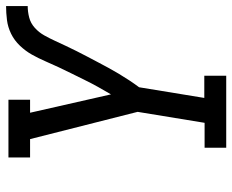

<svg xmlns="http://www.w3.org/2000/svg" viewBox="-88 -696 783 648"><g transform="rotate(-90 304.0 -371.5)"><path d="M373 0H130V-73H214L251 -299L159 -662H97V-735H292V-662H248L310 -389Q323 -411 335 -432.5Q347 -454 358 -476.5Q369 -499 380 -521Q391 -543 401.5 -565.5Q412 -588 422 -611Q432 -634 444 -655.5Q456 -677 474 -696Q492 -715 514.5 -726Q537 -737 561 -740Q585 -743 608 -743V-670Q589 -670 569.5 -665Q550 -660 534.5 -646Q519 -632 509 -614Q499 -596 490.5 -577.5Q482 -559 473.5 -541Q465 -523 456 -505Q447 -487 437.5 -469Q428 -451 418.5 -433Q409 -415 399.5 -397.5Q390 -380 379.5 -362.5Q369 -345 357.5 -327.5Q346 -310 334 -294L298 -74H373Z"/></g></svg>

Font: Iosevka HT Extended
Style: Italic
Weight: 400
Width: 7
Italic angle: -9°
Monospace: yes
Designer: Belleve Invis
Foundry: Belleve Invis
Version: Version 32.3.0; ttfautohint (v1.8.4)